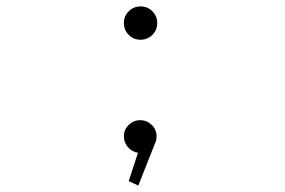

<svg xmlns="http://www.w3.org/2000/svg" viewBox="-20 -470 890 599"><path d="M455.2 -361Q440 -346 418.5 -346Q397 -346 381.8 -361Q366.5 -376 366.5 -398Q366.5 -420 381.8 -435Q397 -450 418.5 -450Q440 -450 455.2 -435Q470.5 -420 470.5 -398Q470.5 -376 455.2 -361ZM468.5 -45Q468.5 -32 463.5 -22.5L411.5 109L381.5 95L410.5 6.5Q392 4 379.2 -10.8Q366.5 -25.5 366.5 -45Q366.5 -65.5 381.5 -80.2Q396.5 -95 417.5 -95Q438.5 -95 453.5 -80.2Q468.5 -65.5 468.5 -45Z"/></svg>

Font: League Mono Wide Thin
Style: Regular
Weight: 100
Width: 8
Designer: Tyler Finck
Foundry: The League of Moveable Type / Tyler Finck
Version: Version 2.210